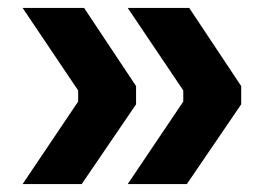

<svg xmlns="http://www.w3.org/2000/svg" viewBox="-20 -503 654 484"><path d="M588 -286V-240L451 -39H302L442 -247V-275L302 -483H457ZM323 -286V-240L186 -39H37L177 -247V-275L37 -483H192Z"/></svg>

Font: Sora-SIA SemiBold
Style: Regular
Weight: 600
Designer: Jonathan Barnbrook, Julián Moncada
Foundry: Barnbrook Fonts
Version: Version 2.000